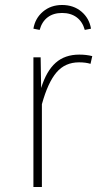

<svg xmlns="http://www.w3.org/2000/svg" viewBox="-20 -750 404 770"><path d="M350 -525 343 -494Q324 -500 297 -500Q241 -500 206.5 -459.5Q172 -419 148 -332V0H114V-520H143L145 -397Q166 -465 203 -498Q240 -531 298 -531Q326 -531 350 -525ZM345 -635 320 -630Q311 -663 287.5 -680.5Q264 -698 229 -698Q194 -698 171 -680.5Q148 -663 139 -630L114 -635Q121 -677 152.5 -703.5Q184 -730 229 -730Q275 -730 306.5 -703.5Q338 -677 345 -635Z"/></svg>

Font: FiraGO UltraLight
Style: Regular
Weight: 200
Designer: bBox Type
Foundry: bBox Type GmbH
Version: Version 1.001